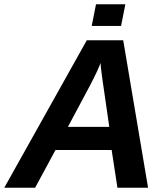

<svg xmlns="http://www.w3.org/2000/svg" viewBox="-41 -876 783 896"><path d="M650 0H507L480 -176H218L123 0H-21L364 -688H534ZM428 -582Q418 -552 380 -479L276 -284H469L437 -505Q428 -571 428 -582ZM524 -755H387L407 -856H544Z"/></svg>

Font: Libra Sans
Style: Bold Italic
Weight: 700
Italic angle: -12°
Foundry: Context Ltd
Version: Version 1.002